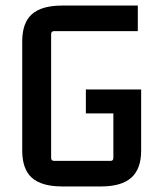

<svg xmlns="http://www.w3.org/2000/svg" viewBox="-20 -663 577 691"><path d="M344 8H204Q130 8 95 -23Q60 -54 60 -121V-514Q60 -581 95 -612Q130 -643 204 -643H476V-551H175Q164 -551 164 -540V-95Q164 -84 175 -84H378Q388 -84 388 -95V-255H289V-341H488V-121Q488 -55 452.5 -23.5Q417 8 344 8Z"/></svg>

Font: Gemunu Libre SemiBold
Style: Regular
Weight: 600
Designer: Puspanada Ekanayake, Sola Matas, Pathum Egodawatta, Kosala Senevirathne
Foundry: mooniak
Version: Version 1.100